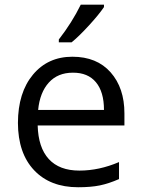

<svg xmlns="http://www.w3.org/2000/svg" viewBox="-20 -786 601 816"><path d="M289.6 -477.1Q225.6 -477.1 187.5 -435.1Q149.4 -393.1 142.1 -318.8H421.9Q421.9 -395.5 387.7 -436.5Q353.5 -477.5 289.6 -477.1ZM312 9.8Q193.4 9.8 125 -62.5Q56.6 -134.8 56.2 -263.7Q56.6 -392.6 120.1 -468.8Q183.6 -544.9 287.6 -544.9Q391.6 -544.9 450.2 -478.5Q508.8 -412.1 508.8 -304.2V-252.9H140.1Q142.6 -158.7 187.5 -109.9Q232.4 -61 317.4 -61Q401.4 -61 485.8 -97.2V-24.9Q442.4 -5.9 404.3 2Q366.2 9.8 312 9.8ZM421.9 -766.1V-755.9Q400.4 -724.1 357.9 -677.7Q315.4 -631.3 284.2 -606H230V-618.2Q286.1 -690.4 323.2 -766.1Z"/></svg>

Font: OpenSans
Style: Regular
Weight: 400
Foundry: Ascender Corporation
Version: Version 1.10